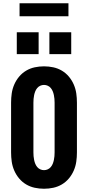

<svg xmlns="http://www.w3.org/2000/svg" viewBox="-20 -1150 540 1178"><path d="M250 8Q221 8 193 2Q165 -4 140.5 -18.5Q116 -33 97.5 -55Q79 -77 67.5 -103.5Q56 -130 52 -158Q48 -186 48 -215V-520Q48 -549 52 -577Q56 -605 67.5 -631.5Q79 -658 97.5 -680Q116 -702 140.5 -716.5Q165 -731 193 -737Q221 -743 250 -743Q279 -743 307 -737Q335 -731 359.5 -716.5Q384 -702 402.5 -680Q421 -658 432.5 -631.5Q444 -605 448 -577Q452 -549 452 -520V-215Q452 -186 448 -158Q444 -130 432.5 -103.5Q421 -77 402.5 -55Q384 -33 359.5 -18.5Q335 -4 307 2Q279 8 250 8ZM250 -106Q262 -106 273 -111Q284 -116 291.5 -125Q299 -134 303.5 -145Q308 -156 310.5 -168Q313 -180 314 -191.5Q315 -203 315 -215V-520Q315 -532 314 -543.5Q313 -555 310.5 -567Q308 -579 303.5 -590Q299 -601 291.5 -610Q284 -619 273 -624Q262 -629 250 -629Q238 -629 227 -624Q216 -619 208.5 -610Q201 -601 196.5 -590Q192 -579 189.5 -567Q187 -555 186 -543.5Q185 -532 185 -520V-215Q185 -203 186 -191.5Q187 -180 189.5 -168Q192 -156 196.5 -145Q201 -134 208.5 -125Q216 -116 227 -111Q238 -106 250 -106ZM417 -818H283V-952H417ZM217 -818H83V-952H217ZM100 -1050V-1130H400V-1050Z"/></svg>

Font: Iosevka SS04 Heavy
Style: Regular
Weight: 900
Monospace: yes
Designer: Belleve Invis
Foundry: Belleve Invis
Version: Version 19.0.0; ttfautohint (v1.8.4)